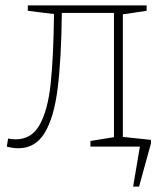

<svg xmlns="http://www.w3.org/2000/svg" viewBox="-20 -543 607 711"><path d="M435 -36 539 -25V-12L495 148H473L498 0H315V-21L402 -35V-495H209Q207 -323 193.5 -215.5Q180 -108 145.5 -51Q111 6 48 6Q29 6 5 0L10 -30Q23 -27 38 -27Q97 -27 127 -81Q157 -135 167.5 -231.5Q178 -328 180 -491L83 -503V-523H523V-503L435 -490Z"/></svg>

Font: Bitter Pro ExtraLight
Style: Regular
Weight: 275
Designer: Sol Matas, and Bitter project Authors
Foundry: Sol Matas
Version: Version 1.010